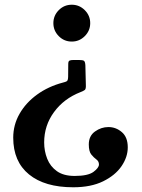

<svg xmlns="http://www.w3.org/2000/svg" viewBox="-20 -553 600 813"><path d="M362 -455Q362 -423 339 -400Q316 -377 284 -377Q251.5 -377 228.8 -400Q206 -423 206 -455Q206 -487 228.8 -510Q251.5 -533 284 -533Q316 -533 339 -510Q362 -487 362 -455ZM399 143.5Q399 130 388.2 122.2Q377.5 114.5 366.8 101.5Q356 88.5 356 58.5Q356 22.5 382.2 3.8Q408.5 -15 439 -15Q471 -15 496 6.5Q521 28 521 71Q521 112 494.5 150.8Q468 189.5 416.5 214.8Q365 240 290 240Q169.5 240 102.8 185.5Q36 131 36 30Q36 -24.5 62.8 -71.2Q89.5 -118 137 -152.5Q184.5 -187 247 -203.5Q258 -206 263 -209.2Q268 -212.5 268.5 -227.5L269 -282Q269 -293.5 274 -296.2Q279 -299 291 -299H314Q330.5 -299 335.5 -295.5Q340.5 -292 341.5 -277L343.5 -194.5Q344.5 -176.5 339.2 -172.2Q334 -168 321 -163Q250.5 -135.5 208.8 -78.5Q167 -21.5 167 50Q167 87 180 119.5Q193 152 221.2 172Q249.5 192 296 192Q352.5 192 375.8 174.8Q399 157.5 399 143.5Z"/></svg>

Font: Besley* Narrow Semi
Style: Regular
Weight: 600
Width: 4
Designer: Owen Earl
Foundry: indestructible type*
Version: Version 3.000; ttfautohint (v1.8.3)